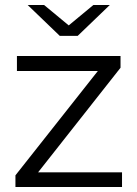

<svg xmlns="http://www.w3.org/2000/svg" viewBox="-20 -751 551 771"><path d="M292 -607 421 -731H355L256 -649L157 -731H91L220 -607ZM133 -59 464 -479V-526H48V-466H373L42 -47V0H470V-59Z"/></svg>

Font: Montserrat Lite
Style: Regular
Weight: 400
Designer: Julieta Ulanovsky
Foundry: Julieta Ulanovsky
Version: Version 7.200;PS 007.200;hotconv 1.0.88;makeotf.lib2.5.64775